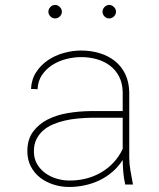

<svg xmlns="http://www.w3.org/2000/svg" viewBox="-20 -741 640 771"><path d="M482.9 0Q477.1 -24.9 475.1 -49.3Q473.1 -73.7 472.7 -98.6Q455.6 -71.8 431.9 -51.3Q408.2 -30.8 380.4 -17.3Q352.5 -3.9 321.3 2.9Q290 9.8 257.3 9.8Q225.6 9.8 195.3 0.2Q165 -9.3 141.6 -27.3Q118.2 -45.4 104 -72.3Q89.8 -99.1 89.8 -133.8Q89.8 -181.2 112.8 -212.2Q135.7 -243.2 172.1 -261.5Q208.5 -279.8 253.4 -287.1Q298.3 -294.4 342.3 -294.9H472.7V-372.1Q471.7 -407.7 458 -434.1Q444.3 -460.4 421.6 -477.5Q398.9 -494.6 368.9 -503.2Q338.9 -511.7 305.7 -511.7Q276.4 -511.7 245.8 -503.9Q215.3 -496.1 190.4 -480.2Q165.5 -464.4 148.9 -440.2Q132.3 -416 130.9 -382.8L104.5 -383.8Q106.4 -422.4 125.2 -451.2Q144 -480 172.6 -499.3Q201.2 -518.6 236.1 -528.3Q271 -538.1 305.7 -538.1Q344.7 -538.1 379.6 -527.6Q414.6 -517.1 440.9 -496.3Q467.3 -475.6 482.7 -444.1Q498 -412.6 499 -371.1V-106.4Q499.5 -79.6 503.9 -55.2Q508.3 -30.8 513.2 -4.4L513.7 0ZM257.3 -16.1Q292 -15.6 324.5 -23.7Q356.9 -31.7 385 -47.9Q413.1 -64 435.5 -87.9Q458 -111.8 472.7 -143.1V-268.1H343.8Q318.8 -267.6 292.2 -265.1Q265.6 -262.7 240.2 -256.8Q214.8 -251 192.1 -241.2Q169.4 -231.4 152.6 -216.3Q135.7 -201.2 125.7 -180.4Q115.7 -159.7 116.2 -131.8Q116.2 -104 128.9 -82.3Q141.6 -60.5 161.9 -45.9Q182.1 -31.2 207.3 -23.7Q232.4 -16.1 257.3 -16.1ZM174.3 -693.8Q174.3 -704.6 182.4 -712.9Q190.4 -721.2 201.2 -721.2Q211.9 -721.2 220.2 -712.9Q228.5 -704.6 228.5 -693.8Q228.5 -683.1 220.2 -675Q211.9 -667 201.2 -667Q190.4 -667 182.4 -675Q174.3 -683.1 174.3 -693.8ZM391.6 -693.8Q391.6 -704.6 399.7 -712.9Q407.7 -721.2 418.5 -721.2Q429.2 -721.2 437.5 -712.9Q445.8 -704.6 445.8 -693.8Q445.8 -683.1 437.5 -675Q429.2 -667 418.5 -667Q407.7 -667 399.7 -675Q391.6 -683.1 391.6 -693.8Z"/></svg>

Font: Roboto Mono Thin
Style: Regular
Weight: 250
Designer: Google
Version: Version 2.000985; 2015; ttfautohint (v1.3)